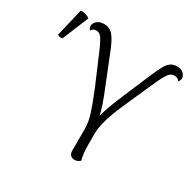

<svg xmlns="http://www.w3.org/2000/svg" viewBox="-157 -858 1030 1027"><g transform="rotate(30 358.5 -344.5)"><path d="M427 10Q412 10 402.5 0.5Q393 -9 393 -25V-162Q393 -204 376.5 -254.5Q360 -305 330 -378L249 -568Q234 -603 220 -625.5Q206 -648 184 -648Q174 -648 166.5 -644Q159 -640 155 -631Q144 -640 144 -654Q144 -671 160 -685Q176 -699 202 -699Q239 -699 259.5 -673.5Q280 -648 300 -599L373 -417Q396 -361 409 -323Q422 -285 427.5 -255Q433 -225 433 -193L415 -192Q415 -218 423 -249.5Q431 -281 442.5 -314Q454 -347 466 -375.5Q478 -404 486 -424L559 -596Q573 -627 585 -650Q597 -673 613.5 -685.5Q630 -698 654 -698Q680 -698 694 -684.5Q708 -671 708 -654Q708 -641 697 -631Q693 -640 685 -644Q677 -648 667 -648Q644 -648 629.5 -627Q615 -606 600 -573L528 -412Q521 -396 508 -366.5Q495 -337 481.5 -301.5Q468 -266 459.5 -230Q451 -194 451 -164V-99Q451 -71 453.5 -46.5Q456 -22 462 -4Q457 0 448.5 5Q440 10 427 10ZM47 -520Q41 -519 31 -520.5Q21 -522 17 -526L58 -699Q73 -699 88.5 -695Q104 -691 114 -683Z"/></g></svg>

Font: Arima Light
Style: Regular
Weight: 300
Designer: Joana Correia and Natanael Gama
Foundry: NDISCOVER
Version: Version 1.101;gftools[0.9.23]